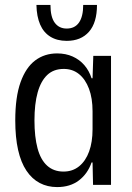

<svg xmlns="http://www.w3.org/2000/svg" viewBox="-20 -751 535 780"><path d="M212 9Q173 9 141.5 -7.5Q110 -24 87.5 -57.5Q65 -91 53.5 -142Q42 -193 42 -262Q42 -357 63.5 -417Q85 -477 123 -505.5Q161 -534 212 -534Q247 -534 275 -521.5Q303 -509 322.5 -486.5Q342 -464 352 -433H356L359 -524H431V0H358L356 -91H352Q336 -45 300.5 -18Q265 9 212 9ZM238 -54Q275 -54 301.5 -75.5Q328 -97 342 -135.5Q356 -174 356 -226V-299Q356 -352 341.5 -390.5Q327 -429 301 -450Q275 -471 239 -471Q198 -471 172 -446.5Q146 -422 133 -375.5Q120 -329 120 -262Q120 -195 132.5 -148.5Q145 -102 171.5 -78Q198 -54 238 -54ZM251 -585Q212 -585 184.5 -602Q157 -619 143 -651.5Q129 -684 128 -731H185Q185 -682 202.5 -658.5Q220 -635 251 -635Q284 -635 301 -659.5Q318 -684 318 -731H374Q374 -659 341.5 -622Q309 -585 251 -585Z"/></svg>

Font: Mona Sans SemiCondensed
Style: Regular
Weight: 400
Width: 4
Designer: Deni Anggara
Foundry: GitHub
Version: Version 2.000